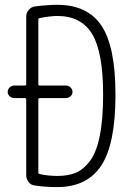

<svg xmlns="http://www.w3.org/2000/svg" viewBox="-20 -760 540 790"><path d="M137.7 -350.6V-48.8Q137.7 -45.9 142.6 -43.9Q177.7 -36.1 215.8 -36.1Q259.8 -36.1 291 -48.8Q322.3 -61.5 349.1 -96.2Q376 -130.9 390.1 -199.2Q404.3 -267.6 404.3 -370.1Q404.3 -544.9 359.4 -619.6Q314.5 -694.3 215.8 -694.3Q186.5 -694.3 142.6 -685.5Q137.7 -683.6 137.7 -680.7V-413.1Q137.7 -408.2 142.6 -408.2H251Q261.7 -408.2 270 -400.4Q278.3 -392.6 278.3 -381.8Q278.3 -371.1 270 -363.8Q261.7 -356.4 251 -356.4H142.6Q137.7 -355.5 137.7 -350.6ZM39.1 -356.4Q28.3 -356.4 20 -363.8Q11.7 -371.1 11.7 -381.8Q11.7 -392.6 20 -400.4Q28.3 -408.2 39.1 -408.2H83Q87.9 -408.2 87.9 -413.1V-691.4Q87.9 -707 98.1 -719.2Q108.4 -731.4 123 -733.4Q175.8 -740.2 215.8 -740.2Q339.8 -740.2 397.5 -654.3Q455.1 -568.4 455.1 -370.1Q455.1 -167 396.5 -78.6Q337.9 9.8 215.8 9.8Q164.1 9.8 121.1 2.9Q106.4 1 97.2 -11.7Q87.9 -24.4 87.9 -39.1V-350.6Q87.9 -355.5 83 -356.4Z"/></svg>

Font: Rounded-L Mgen+ 1m light
Style: Regular
Weight: 200
Designer: [Source Han Sans]
Ryoko NISHIZUKA  (kana & ideographs); Paul D. Hunt (Latin, Greek & Cyrillic); Wenlong ZHANG  (bopomofo
Version: Version 1.059.20150602